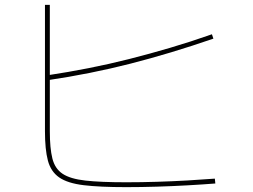

<svg xmlns="http://www.w3.org/2000/svg" viewBox="-20 -765 1040 790"><path d="M499 5Q391 5 324.5 -3Q258 -11 223.5 -35Q189 -59 177 -104.5Q165 -150 165 -225V-745H185V-225Q185 -155 195.5 -113Q206 -71 237.5 -50Q269 -29 331.5 -22Q394 -15 499 -15Q561 -15 625.5 -17Q690 -19 751.5 -22.5Q813 -26 864 -30L866 -10Q815 -6 753 -2.5Q691 1 626 3Q561 5 499 5ZM174 -455Q260 -468 344 -484.5Q428 -501 511 -522Q594 -543 679 -568Q764 -593 852 -624L858 -606Q681 -545 516.5 -503Q352 -461 176 -435Z"/></svg>

Font: M PLUS 1 Code Thin
Style: Regular
Weight: 250
Designer: Coji Morishita
Foundry: UNDERFOREST DESIGN
Version: Version 1.002